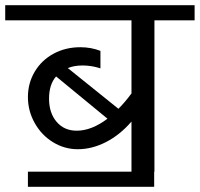

<svg xmlns="http://www.w3.org/2000/svg" viewBox="-42 -658 766 736"><path d="M704 -580H550V0H549V58H65V0H462V-192Q418 -141 364.5 -113.5Q311 -86 256 -86Q205 -86 161 -113Q117 -140 91 -186.5Q65 -233 65 -286Q65 -339 91 -383Q117 -427 163 -452Q209 -477 266 -477Q307 -477 343 -463V-396Q309 -407 275 -407Q242 -407 218 -397L412 -241Q438 -267 462 -300V-580H-22V-638H704ZM370 -203 173 -365Q146 -334 146 -280Q146 -225 175 -191Q204 -157 252 -157Q309 -157 370 -203Z"/></svg>

Font: Amiko
Style: Regular
Weight: 400
Designer: Pablo Impallari, Rodrigo Fuenzalida, Andres Torresi
Foundry: Impallari Type
Version: Version 1.001; ttfautohint (v1.3)